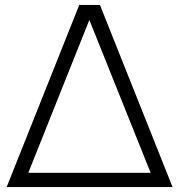

<svg xmlns="http://www.w3.org/2000/svg" viewBox="-20 -760 727 780"><path d="M592 -58 343 -679 95 -58ZM302 -740H386L681 0H7Z"/></svg>

Font: EncodeSans
Style: Light
Weight: 300
Designer: Pablo Impallari, Andres Torresi
Foundry: Pablo Impallari, Andres Torresi
Version: Version 1.000; ttfautohint (v1.4.1)